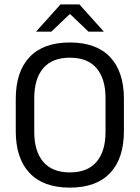

<svg xmlns="http://www.w3.org/2000/svg" viewBox="-20 -845 638 877"><path d="M299 12Q178 12 115 -54.8Q52 -121.5 52 -246V-393.5Q52 -517.5 115 -584.2Q178 -651 299 -651Q420 -651 483 -584.2Q546 -517.5 546 -393.5V-246Q546 -121.5 483 -54.8Q420 12 299 12ZM299 -57.5Q380 -57.5 421 -105.8Q462 -154 462 -242.5V-397Q462 -485.5 421 -533.5Q380 -581.5 299 -581.5Q218.5 -581.5 177.5 -533.5Q136.5 -485.5 136.5 -397V-242.5Q136.5 -154 177.5 -105.8Q218.5 -57.5 299 -57.5ZM256.5 -825H342.5L453.5 -701.5V-700.5H384L301.5 -779.5H297.5L214.5 -700.5H145.5V-701.5Z"/></svg>

Font: Anek Latin
Style: Regular
Weight: 400
Designer: Yesha Goshar
Foundry: Ek Type
Version: Version 1.003